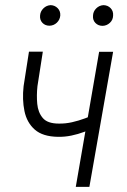

<svg xmlns="http://www.w3.org/2000/svg" viewBox="-20 -731 495 751"><path d="M422.4 -528.3 329.6 0H276.4L367.7 -528.3ZM361.3 -288.1 357.4 -237.3Q334.5 -224.6 309.8 -215.3Q285.2 -206.1 259.3 -200.7Q233.4 -195.3 206.5 -195.8Q147 -196.8 116 -224.1Q85 -251.5 75.7 -296.4Q66.4 -341.3 72.3 -394L93.3 -528.8H147.5L126.5 -394Q122.6 -357.9 125.7 -324.5Q128.9 -291 147.5 -269.3Q166 -247.6 210 -247.6Q235.8 -247.1 261.7 -252.9Q287.6 -258.8 312.7 -268.1Q337.9 -277.3 361.3 -288.1ZM136.7 -669.9Q137.7 -686.5 149.7 -698.2Q161.6 -710 178.2 -710.9Q194.3 -710.4 205.6 -699Q216.8 -687.5 215.8 -670.4Q214.4 -653.8 202.4 -642.3Q190.4 -630.9 173.8 -630.4Q156.7 -630.4 146 -641.6Q135.3 -652.8 136.7 -669.9ZM343.8 -669.4Q344.2 -686 356.2 -698Q368.2 -710 384.8 -710.9Q401.9 -710.4 412.8 -699Q423.8 -687.5 422.4 -669.9Q421.9 -652.8 409.7 -641.6Q397.5 -630.4 381.3 -629.9Q364.3 -629.9 353.3 -641.1Q342.3 -652.3 343.8 -669.4Z"/></svg>

Font: Roboto Condensed Light
Style: Italic
Weight: 300
Italic angle: -12°
Designer: Christian Robertson
Foundry: Google
Version: Version 3.0; 2020